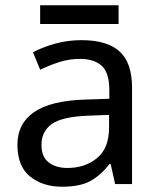

<svg xmlns="http://www.w3.org/2000/svg" viewBox="-20 -697 601 727"><path d="M288 -545Q386 -545 433 -502Q480 -459 480 -365V0H416L399 -76H395Q360 -32 321 -11Q282 10 215 10Q142 10 94 -28.5Q46 -67 46 -149Q46 -229 109 -272.5Q172 -316 303 -320L394 -323V-355Q394 -422 365 -448Q336 -474 283 -474Q241 -474 203 -461.5Q165 -449 132 -433L105 -499Q140 -518 188 -531.5Q236 -545 288 -545ZM393 -262 314 -259Q214 -255 175.5 -227Q137 -199 137 -148Q137 -103 164.5 -82Q192 -61 235 -61Q302 -61 347.5 -98.5Q393 -136 393 -214ZM429 -677V-606H132V-677Z"/></svg>

Font: BC Sans
Style: Regular
Weight: 400
Designer: Monotype Design Team
Province of B.C.
Foundry: Monotype Imaging Inc.
Version: Version 2.000;GOOG;noto-source:20170915:90ef993387c0